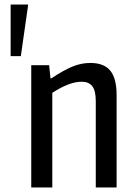

<svg xmlns="http://www.w3.org/2000/svg" viewBox="-20 -828 591 848"><path d="M104 -808V-804L72 -580H27V-808ZM118 -540H197L203 -482H207Q261 -518 300 -534Q339 -550 379 -550Q439 -550 467 -516Q495 -482 495 -408V0H403V-381Q403 -428 387.5 -447.5Q372 -467 341 -467Q312 -467 279 -454Q246 -441 211 -418V0H118Z"/></svg>

Font: Encode Sans Compressed
Style: Medium
Weight: 500
Designer: Pablo Impallari, Andres Torresi
Foundry: Pablo Impallari, Andres Torresi
Version: Version 1.000; ttfautohint (v1.00) -l 8 -r 50 -G 200 -x 14 -